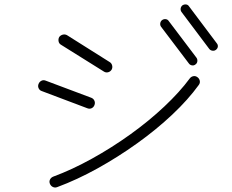

<svg xmlns="http://www.w3.org/2000/svg" viewBox="-20 -871 1040 862"><path d="M237 -31Q227 -27 217.5 -31.5Q208 -36 204 -46Q200 -56 204.5 -65Q209 -74 219 -78Q303 -109 392.5 -158.5Q482 -208 565.5 -268Q649 -328 718 -393Q787 -458 832 -519Q838 -527 848 -529Q858 -531 867 -524Q875 -518 877 -508Q879 -498 872 -489Q825 -424 754 -357Q683 -290 596.5 -228Q510 -166 418 -115Q326 -64 237 -31ZM446 -550 254 -670Q245 -675 243 -685.5Q241 -696 246 -705Q252 -713 262 -715.5Q272 -718 281 -713L473 -592Q481 -587 483.5 -577Q486 -567 481 -558Q475 -549 465 -546.5Q455 -544 446 -550ZM372 -385 168 -462Q158 -465 153.5 -474.5Q149 -484 153 -494Q157 -504 166 -508.5Q175 -513 185 -509L390 -432Q400 -428 404 -418.5Q408 -409 404 -399Q400 -389 391 -385Q382 -381 372 -385ZM858 -582Q851 -576 842 -577.5Q833 -579 828 -586L703 -751Q698 -758 699.5 -767Q701 -776 708 -781Q715 -786 724 -785Q733 -784 738 -776L862 -612Q867 -605 866 -596Q865 -587 858 -582ZM949 -647Q942 -642 933 -643.5Q924 -645 919 -652L795 -817Q790 -824 791 -832.5Q792 -841 799 -847Q807 -852 815.5 -851Q824 -850 829 -842L953 -677Q959 -670 958 -661.5Q957 -653 949 -647Z"/></svg>

Font: Zen Kurenaido
Style: Regular
Weight: 400
Designer: Yoshimichi Ohira
Foundry: Positype
Version: Version 1.001